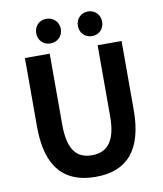

<svg xmlns="http://www.w3.org/2000/svg" viewBox="-101 -1026 950 1121"><g transform="rotate(-10 374.0 -465.5)"><path d="M376 14C556 14 661 -88 661 -333V-741H519V-320C519 -166 462 -114 376 -114C289 -114 235 -166 235 -320V-741H88V-333C88 -88 194 14 376 14ZM250 -799C293 -799 324 -830 324 -872C324 -913 293 -945 250 -945C208 -945 178 -913 178 -872C178 -830 208 -799 250 -799ZM497 -799C539 -799 569 -830 569 -872C569 -913 539 -945 497 -945C455 -945 425 -913 425 -872C425 -830 455 -799 497 -799Z"/></g></svg>

Font: Noto Sans JP
Style: Bold
Weight: 700
Designer: Ryoko NISHIZUKA 西塚涼子 (kana, bopomofo & ideographs); Paul D. Hunt (Latin, Greek & Cyrillic); Sandoll Communications 산돌커뮤니
Foundry: Adobe
Version: Version 2.004;hotconv 1.0.118;makeotfexe 2.5.65603